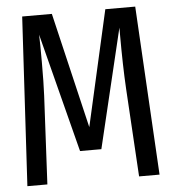

<svg xmlns="http://www.w3.org/2000/svg" viewBox="-51 -753 718 800"><g transform="rotate(-5 307.5 -353.0)"><path d="M544.1 -706.2 584.1 0H498.5L476.4 -368.7Q470.8 -467.2 470.8 -595.4V-624.6L351.8 -126.7H262.6L134.9 -624.6Q136.4 -593.8 136.4 -509.2Q136.4 -422.6 133.8 -369.7L114.9 0H31.3L71.3 -706.2H195.4L309.7 -222.6L419 -706.2Z"/></g></svg>

Font: Fira Code Fixed
Style: Regular
Weight: 400
Monospace: yes
Designer: Carrois Corporate, Edenspiekermann AG, Nikita Prokopov
Foundry: Carrois Corporate, Edenspiekermann AG, Nikita Prokopov
Version: Version 5.002